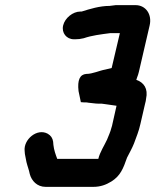

<svg xmlns="http://www.w3.org/2000/svg" viewBox="-20 -687 605 748"><path d="M508 -667H431C423 -666 414 -665 407 -664C368 -664 330 -652 298 -642H293C264 -642 233 -617 226 -588C219 -559 239 -534 268 -534H274C284 -534 294 -535 306 -538C338 -549 372 -553 410 -558H447L415 -422C408 -420 395 -417 390 -416C367 -412 341 -399 316 -399C291 -397 281 -375 286 -332L295 -289C304 -288 310 -288 315 -288C318 -288 320 -288 323 -287L341 -285C350 -284 357 -283 366 -283H377C388 -282 396 -280 406 -279L420 -277C425 -276 429 -276 434 -275L418 -204C417 -199 416 -194 414 -189C410 -172 403 -159 397 -143C387 -121 369 -94 363 -68H203C197 -84 190 -103 188 -123L187 -135C185 -149 178 -159 166 -166C124 -189 71 -143 76 -99L77 -87C79 -77 81 -67 83 -56C87 -39 93 -25 96 -9C103 17 124 41 158 41H343C371 41 393 33 414 20C449 -2 460 -30 475 -73C485 -93 494 -108 502 -128C511 -153 521 -176 527 -204L545 -282C547 -290 549 -297 549 -302C558 -342 540 -366 511 -376C513 -381 514 -384 514 -385C517 -392 519 -399 521 -407L563 -588C573 -631 548 -667 508 -667Z"/></svg>

Font: Electronic
Style: ExHvIt
Weight: 900
Version: Version 1.011